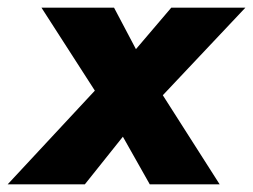

<svg xmlns="http://www.w3.org/2000/svg" viewBox="-42 -480 659 500"><path d="M404 -460 312 -352 255 -460H66L205 -244L-22 0H179L278 -124L348 0H530L382 -232L597 -460Z"/></svg>

Font: Jost ExtraBold
Style: Italic
Weight: 800
Italic angle: -5°
Version: Version 3.710